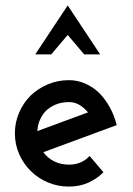

<svg xmlns="http://www.w3.org/2000/svg" viewBox="-20 -680 490 709"><path d="M235 -303Q256 -303 273.5 -292.5Q291 -282 305 -265Q258 -248 211.5 -230.5Q165 -213 118 -196Q119 -217 126.5 -235Q134 -253 146 -267Q162 -284 184.5 -293.5Q207 -303 235 -303ZM362 -44 311 -104Q296 -88 277 -80Q258 -72 235 -72Q204 -72 179.5 -84.5Q155 -97 140 -118Q208 -143 275.5 -168Q343 -193 411 -218Q402 -254 385 -284.5Q368 -315 346 -337Q323 -359 294.5 -371.5Q266 -384 235 -384Q193 -384 156.5 -368.5Q120 -353 93 -327Q66 -300 50.5 -264Q35 -228 35 -188Q35 -147 50.5 -111.5Q66 -76 93 -49Q120 -22 156.5 -6.5Q193 9 235 9Q273 9 305 -5Q337 -19 362 -44ZM169 -479Q184 -497 199.5 -515Q215 -533 230 -551Q245 -533 260.5 -515Q276 -497 291 -479H350Q320 -524 290 -569.5Q260 -615 230 -660Q200 -615 170 -569.5Q140 -524 110 -479Z"/></svg>

Font: Josefin Slab Thin
Style: Bold
Weight: 700
Version: Version 2.000